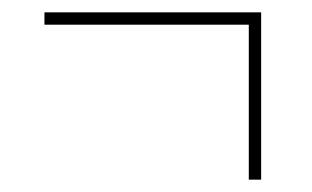

<svg xmlns="http://www.w3.org/2000/svg" viewBox="-20 -396 505 311"><path d="M383 -105V-356H52V-376H403V-105Z"/></svg>

Font: Noto Serif Display Condensed
Style: Bold
Weight: 700
Width: 3
Designer: Monotype Design Team
Foundry: Monotype Imaging Inc.
Version: Version 2.009